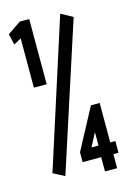

<svg xmlns="http://www.w3.org/2000/svg" viewBox="-116 -743 583 870"><g transform="rotate(-15 175.0 -308.0)"><path d="M52 -380V-611L17 -592L5 -643L68 -686H112V-380ZM86 44 33 16 254 -673 309 -643ZM265 70V3H178V-43L281 -236H322V-51H346V4H322V70ZM234 -51H267V-114Z"/></g></svg>

Font: Inconsolata ExtraCondensed ExtraBold
Style: Regular
Weight: 800
Width: 2
Monospace: yes
Designer: Raph Levien, Cyreal, Brenton Simpson
Foundry: Raph Levien, Cyreal, Google
Version: Version 3.001; ttfautohint (v1.8.2.53-6de2)